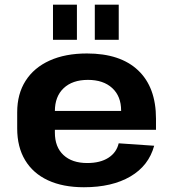

<svg xmlns="http://www.w3.org/2000/svg" viewBox="-20 -774 725 804"><path d="M331.4 10.1Q243.5 10.1 180.9 -19Q118.3 -48.1 85.2 -103.3Q52 -158.4 52 -236.1V-303.9Q52 -380.6 87.2 -435.7Q122.4 -490.9 188 -520.5Q253.6 -550.1 344.1 -550.1Q483.9 -550.1 558.5 -479.3Q633.2 -408.5 633.2 -276.9V-230.5H180.8V-309.4H508.5L487.2 -279.1V-311Q487.2 -371 450 -405.2Q412.7 -439.5 348.2 -439.5Q283.3 -439.5 246.5 -404.7Q209.8 -370 209.8 -308.5V-218.8Q209.8 -158.3 245.8 -124.8Q281.8 -91.3 345.3 -91.3Q399.7 -91.3 433.9 -113.3Q468.1 -135.3 477 -173.9L625.6 -163.7Q602.9 -80 526 -35Q449 10.1 331.4 10.1ZM302.1 -754.4V-607.4H201.9V-754.4ZM477.2 -754.4V-607.4H377V-754.4Z"/></svg>

Font: Pathway Extreme 8pt Thin
Style: Regular
Weight: 100
Version: Version 1.001;gftools[0.9.26]